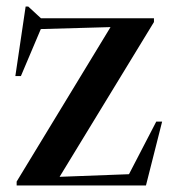

<svg xmlns="http://www.w3.org/2000/svg" viewBox="-20 -568 529 588"><path d="M31 0V-12L318.5 -485L105 -479L44 -335H27L58.5 -548H66.5L105.5 -512H451.5V-500.5L162.5 -26.5L375 -34.5L458.5 -195.5H476.5L427 0Z"/></svg>

Font: Newsreader 72pt Medium
Style: Regular
Weight: 500
Designer: Hugues Gentile
Foundry: Production Type
Version: Version 1.003; ttfautohint (v1.8.3)